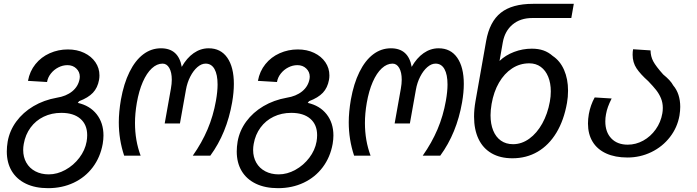

<svg xmlns="http://www.w3.org/2000/svg" viewBox="-20 -810 3640 1002"><path d="M15.5 -19.5Q15.5 -44 20 -71Q30 -128 65 -175.8Q100 -223.5 154.5 -255.8Q209 -288 276.5 -300Q325 -307.5 356.8 -333.2Q388.5 -359 395.5 -398.5Q396.5 -405.5 396.5 -409.5Q396.5 -435 378.2 -452.5Q360 -470 332 -470Q307.5 -470 284.5 -458.2Q261.5 -446.5 245.5 -426.2Q229.5 -406 225.5 -382L126 -388Q135 -438 165 -475.2Q195 -512.5 239.5 -532.2Q284 -552 334 -552Q382 -552 419.5 -534Q457 -516 478 -485.2Q499 -454.5 499 -416.5Q499 -404 497 -393.5Q489.5 -352 465 -326Q440.5 -300 393 -282L386 -273Q449 -259 484.5 -213.8Q520 -168.5 520 -103Q520 -83 516 -59Q503.5 10.5 464.2 62.8Q425 115 364.8 143.5Q304.5 172 231 172Q164 172 115.5 148.8Q67 125.5 41.2 82.5Q15.5 39.5 15.5 -19.5ZM432 -71Q435 -88.5 435 -104.5Q435 -159.5 399.5 -190.2Q364 -221 300 -221Q249.5 -221 208 -201Q166.5 -181 139.5 -144.2Q112.5 -107.5 104 -59Q101 -42.5 101 -27.5Q101 10 117.5 39Q134 68 164.5 84Q195 100 234.5 100Q278.5 100 321.2 76.5Q364 53 394 13.5Q424 -26 432 -71Z M600 -172Q600 -225 611 -290Q626 -374 655.8 -434.2Q685.5 -494.5 727.2 -526.2Q769 -558 820 -558Q911.5 -558 928.5 -461Q954.5 -507.5 990.8 -532.8Q1027 -558 1069 -558Q1132 -558 1166.2 -508.8Q1200.5 -459.5 1200.5 -372Q1200.5 -328 1191.5 -276Q1163.5 -115 1077.5 2.5H986Q1033.5 -65 1063.2 -135Q1093 -205 1107 -284.5Q1115.5 -333 1115.5 -368.5Q1115.5 -421 1099.5 -449.5Q1083.5 -478 1053 -478Q1031.5 -478 1010.2 -459.8Q989 -441.5 973 -410.2Q957 -379 950.5 -342L919 -165.5H839.5L872 -348Q876.5 -373 876.5 -394Q876.5 -432.5 863.5 -455.2Q850.5 -478 828.5 -478Q799 -478 772.2 -453.2Q745.5 -428.5 725.2 -382.2Q705 -336 694 -273Q684.5 -217.5 684.5 -168Q684.5 -76 714 2.5H628Q600 -81.5 600 -172Z M1215.5 -19.5Q1215.5 -44 1220 -71Q1230 -128 1265 -175.8Q1300 -223.5 1354.5 -255.8Q1409 -288 1476.5 -300Q1525 -307.5 1556.8 -333.2Q1588.5 -359 1595.5 -398.5Q1596.5 -405.5 1596.5 -409.5Q1596.5 -435 1578.2 -452.5Q1560 -470 1532 -470Q1507.5 -470 1484.5 -458.2Q1461.5 -446.5 1445.5 -426.2Q1429.5 -406 1425.5 -382L1326 -388Q1335 -438 1365 -475.2Q1395 -512.5 1439.5 -532.2Q1484 -552 1534 -552Q1582 -552 1619.5 -534Q1657 -516 1678 -485.2Q1699 -454.5 1699 -416.5Q1699 -404 1697 -393.5Q1689.5 -352 1665 -326Q1640.5 -300 1593 -282L1586 -273Q1649 -259 1684.5 -213.8Q1720 -168.5 1720 -103Q1720 -83 1716 -59Q1703.5 10.5 1664.2 62.8Q1625 115 1564.8 143.5Q1504.5 172 1431 172Q1364 172 1315.5 148.8Q1267 125.5 1241.2 82.5Q1215.5 39.5 1215.5 -19.5ZM1632 -71Q1635 -88.5 1635 -104.5Q1635 -159.5 1599.5 -190.2Q1564 -221 1500 -221Q1449.5 -221 1408 -201Q1366.5 -181 1339.5 -144.2Q1312.5 -107.5 1304 -59Q1301 -42.5 1301 -27.5Q1301 10 1317.5 39Q1334 68 1364.5 84Q1395 100 1434.5 100Q1478.5 100 1521.2 76.5Q1564 53 1594 13.5Q1624 -26 1632 -71Z M1800 -172Q1800 -225 1811 -290Q1826 -374 1855.8 -434.2Q1885.5 -494.5 1927.2 -526.2Q1969 -558 2020 -558Q2111.5 -558 2128.5 -461Q2154.5 -507.5 2190.8 -532.8Q2227 -558 2269 -558Q2332 -558 2366.2 -508.8Q2400.5 -459.5 2400.5 -372Q2400.5 -328 2391.5 -276Q2363.5 -115 2277.5 2.5H2186Q2233.5 -65 2263.2 -135Q2293 -205 2307 -284.5Q2315.5 -333 2315.5 -368.5Q2315.5 -421 2299.5 -449.5Q2283.5 -478 2253 -478Q2231.5 -478 2210.2 -459.8Q2189 -441.5 2173 -410.2Q2157 -379 2150.5 -342L2119 -165.5H2039.5L2072 -348Q2076.5 -373 2076.5 -394Q2076.5 -432.5 2063.5 -455.2Q2050.5 -478 2028.5 -478Q1999 -478 1972.2 -453.2Q1945.5 -428.5 1925.2 -382.2Q1905 -336 1894 -273Q1884.5 -217.5 1884.5 -168Q1884.5 -76 1914 2.5H1828Q1800 -81.5 1800 -172Z M2454 -201.5Q2454 -239.5 2461.5 -282L2517 -596Q2535 -697 2593.8 -743.5Q2652.5 -790 2761.5 -790H2974.5L2961.5 -716H2758.5Q2695.5 -716 2655 -682Q2614.5 -648 2604 -589L2587 -492Q2618 -522 2662.8 -539Q2707.5 -556 2755.5 -556Q2789.5 -556 2816 -546.8Q2842.5 -537.5 2864.5 -518Q2903 -492.5 2923.8 -445Q2944.5 -397.5 2944.5 -337Q2944.5 -303.5 2939 -273Q2923 -182.5 2883.8 -117.5Q2844.5 -52.5 2786 -18.2Q2727.5 16 2654 16Q2590.5 16 2545.5 -10Q2500.5 -36 2477.2 -85Q2454 -134 2454 -201.5ZM2849.5 -279.5Q2854.5 -306 2854.5 -333Q2854.5 -376 2841 -409.2Q2827.5 -442.5 2802.2 -461Q2777 -479.5 2742 -479.5Q2693 -479.5 2652.5 -453Q2612 -426.5 2584.2 -378.8Q2556.5 -331 2545.5 -267.5Q2540 -234.5 2540 -208.5Q2540 -163 2553.8 -129Q2567.5 -95 2594 -76.2Q2620.5 -57.5 2657.5 -57.5Q2702.5 -57.5 2742.2 -86.2Q2782 -115 2810 -165.5Q2838 -216 2849.5 -279.5Z M3048.5 -165.5Q3048.5 -189 3053 -215Q3061.5 -261.5 3083.5 -301.5L3172 -296Q3160 -272 3153 -252.8Q3146 -233.5 3142.5 -213.5Q3139 -195.5 3139 -176.5Q3139 -120.5 3170.2 -87.8Q3201.5 -55 3256 -55Q3298.5 -55 3337 -76.2Q3375.5 -97.5 3402 -134.8Q3428.5 -172 3436.5 -218Q3439 -231 3439 -247Q3439 -274 3429.5 -297Q3420 -320 3404.5 -339.8Q3389 -359.5 3363 -386.5Q3322.5 -422.5 3302 -453.2Q3281.5 -484 3281.5 -524.5Q3281.5 -540.5 3284 -553L3375 -547Q3375.5 -515.5 3389.2 -489.8Q3403 -464 3441 -421.5Q3460.5 -405.5 3473.2 -391.8Q3486 -378 3493.5 -364Q3511.5 -343 3520.8 -314.5Q3530 -286 3530 -252.5Q3530 -232 3526 -207Q3515 -144.5 3476.2 -94.5Q3437.5 -44.5 3379.2 -16.2Q3321 12 3254.5 12Q3190 12 3143.5 -9.2Q3097 -30.5 3072.8 -70.2Q3048.5 -110 3048.5 -165.5Z"/></svg>

Font: JuliaMono Italic
Style: Regular
Weight: 400
Italic angle: -9°
Monospace: yes
Designer: cormullion
Foundry: corm
Version: Version 0.049; ttfautohint (v1.8.4)